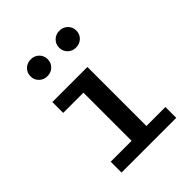

<svg xmlns="http://www.w3.org/2000/svg" viewBox="-213 -899 1026 1026"><g transform="rotate(-45 300.0 -385.5)"><path d="M377.5 -528V-82H521V0H107.5V-82H265.5V-446H112.5V-528ZM192.5 -644Q164.5 -644 145.8 -662.2Q127 -680.5 127 -707.5Q127 -734.5 145.8 -752.8Q164.5 -771 192.5 -771Q220 -771 238.5 -752.8Q257 -734.5 257 -707.5Q257 -680.5 238.5 -662.2Q220 -644 192.5 -644ZM408 -644Q381 -644 362.2 -662.2Q343.5 -680.5 343.5 -707.5Q343.5 -734.5 362.2 -752.8Q381 -771 408 -771Q436 -771 454.8 -752.8Q473.5 -734.5 473.5 -707.5Q473.5 -680.5 454.8 -662.2Q436 -644 408 -644Z"/></g></svg>

Font: Fira Code Light Medium
Style: Regular
Weight: 500
Monospace: yes
Version: Version 5.002